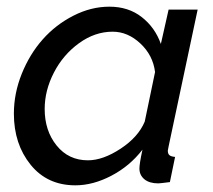

<svg xmlns="http://www.w3.org/2000/svg" viewBox="-20 -551 646 581"><path d="M22 -207Q22 -268.6 45.9 -327.9Q69.8 -387.2 109.1 -431.6Q148.4 -476.1 201.9 -503.4Q255.4 -530.8 311 -530.8Q368.7 -530.8 408.9 -499.3Q449.2 -467.8 466.8 -418L490.2 -522H578.1L490.2 -107.9Q487.8 -95.7 487.8 -95.2Q487.8 -85.4 492.9 -81.3Q498 -77.1 509.8 -76.2L494.1 0Q463.9 3.9 459 3.9Q432.1 3.9 417 -8.5Q401.9 -21 401.9 -41Q401.9 -55.7 411.1 -98.1Q372.6 -48.3 317.1 -19.3Q261.7 9.8 208 9.8Q123 9.8 72.5 -52.7Q22 -115.2 22 -207ZM418 -183.1 449.2 -333Q442.9 -383.8 404.8 -419.4Q366.7 -455.1 320.8 -455.1Q267.1 -455.1 219 -420.2Q170.9 -385.3 143.1 -331.3Q115.2 -277.3 115.2 -221.2Q115.2 -155.3 151.4 -110.6Q187.5 -65.9 246.1 -65.9Q291.5 -65.9 345 -101.1Q398.4 -136.2 418 -183.1Z"/></svg>

Font: Rawline Medium
Style: Italic
Weight: 500
Italic angle: -12°
Designer: Matt McInerney, Pablo Impallari, Rodrigo Fuenzalida
Foundry: Matt McInerney, Pablo Impallari, Rodrigo Fuenzalida
Version: Version 4.020;PS 004.020;hotconv 1.0.88;makeotf.lib2.5.64775